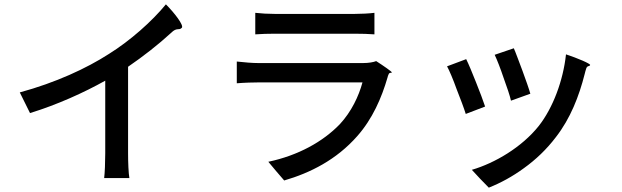

<svg xmlns="http://www.w3.org/2000/svg" viewBox="-20 -797 2860 883"><path d="M569 -291V-490C639 -538 707 -591 767 -646C794 -673 802 -655 816 -669C827 -680 782 -738 743 -777C679 -699 579 -610 481 -549C377 -482 236 -417 71 -372L118 -277C242 -315 366 -371 464 -426V-92C464 -52 462 0 459 22H517H575C571 0 569 -52 569 -92Z M1427 -642C1505 -642 1583 -642 1609 -642C1641 -642 1679 -641 1702 -639V-738C1679 -735 1640 -733 1610 -733C1583 -733 1505 -733 1427 -733C1349 -733 1272 -733 1245 -733C1214 -733 1179 -735 1154 -738V-639C1181 -641 1214 -642 1245 -642C1272 -642 1350 -642 1427 -642ZM1409 -507C1302 -507 1196 -507 1168 -507C1141 -507 1105 -510 1069 -514V-414C1105 -417 1146 -418 1168 -418C1237 -418 1601 -418 1647 -418C1630 -355 1596 -283 1543 -226C1465 -145 1351 -82 1214 -53L1250 -10L1287 33C1407 -2 1527 -62 1623 -171C1693 -250 1735 -347 1762 -440C1763 -445 1765 -451 1768 -457C1772 -465 1780 -460 1782 -464C1783 -467 1743 -495 1710 -516C1698 -511 1675 -507 1650 -507C1623 -507 1516 -507 1409 -507Z M2383 -471C2367 -513 2352 -555 2343 -575L2255 -545C2266 -522 2282 -481 2296 -439C2311 -398 2325 -357 2330 -334L2419 -366C2413 -388 2398 -430 2383 -471ZM2390 -24C2443 -62 2494 -110 2537 -167C2603 -252 2643 -354 2669 -457C2671 -465 2673 -473 2676 -482C2681 -497 2691 -490 2694 -498C2696 -504 2635 -530 2583 -547C2570 -426 2523 -301 2458 -218C2380 -120 2256 -47 2150 -16L2188 25L2228 66C2281 45 2337 15 2390 -24ZM2169 -419C2152 -462 2135 -503 2124 -525L2036 -492C2046 -474 2064 -432 2080 -387C2097 -344 2114 -299 2122 -273L2211 -307C2202 -334 2186 -377 2169 -419Z"/></svg>

Font: GenSekiGothic2 TW M
Style: Regular
Weight: 500
Version: Version 2.100;PS 2.1;hotconv 16.6.51;makeotf.lib2.5.65220 DE